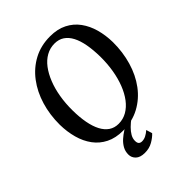

<svg xmlns="http://www.w3.org/2000/svg" viewBox="-266 -890 1237 1237"><g transform="rotate(-45 353.0 -271.0)"><path d="M318 10Q251.5 10 202.5 -14.5Q153.5 -39 121.5 -82.5Q89.5 -126 73.8 -183.2Q58 -240.5 57 -305.5Q56.5 -396.5 80.8 -477.2Q105 -558 151.8 -620Q198.5 -682 265 -717.5Q331.5 -753 415.5 -753Q482.5 -753 531.2 -728.2Q580 -703.5 611.8 -659.8Q643.5 -616 659 -559.8Q674.5 -503.5 675.5 -440Q676 -349.5 652.2 -268Q628.5 -186.5 582 -124Q535.5 -61.5 469 -25.8Q402.5 10 318 10ZM330 -41.5Q371 -41.5 405.8 -61.5Q440.5 -81.5 467.8 -117.5Q495 -153.5 514 -202.2Q533 -251 542.8 -309.2Q552.5 -367.5 552 -431.5Q551 -494 542 -543.5Q533 -593 514.8 -628Q496.5 -663 468.8 -681.5Q441 -700 402.5 -700Q362 -700 327 -680.5Q292 -661 265 -625.2Q238 -589.5 218.8 -541Q199.5 -492.5 189.8 -434.8Q180 -377 180.5 -313.5Q181 -250.5 190.5 -200Q200 -149.5 218.5 -114.2Q237 -79 264.8 -60.2Q292.5 -41.5 330 -41.5ZM315.5 210.5Q274.5 210 254 190.2Q233.5 170.5 233.5 142.5Q233.5 113 246.8 89.5Q260 66 281 47.2Q302 28.5 326.2 13.2Q350.5 -2 372 -14.5L396 -25.5L413.5 -9.5Q389.5 8 369.5 27.8Q349.5 47.5 337.8 68Q326 88.5 326 110Q326 129 334 137Q342 145 356.5 145Q375 145 392.2 136.2Q409.5 127.5 427 112L439.5 153.5Q421 174 389 192.5Q357 211 315.5 210.5Z"/></g></svg>

Font: Merriweather 24pt Medium
Style: Italic
Weight: 500
Italic angle: -7.8°
Version: Version 2.101